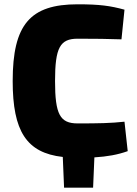

<svg xmlns="http://www.w3.org/2000/svg" viewBox="-20 -722 636 893"><path d="M574 -19 559 -156C495 -149 438 -148 341 -148C259 -148 236 -190 236 -345C236 -500 259 -542 341 -542C433 -542 477 -541 545 -539L559 -677C493 -695 444 -702 341 -702C120 -702 39 -608 39 -345C39 -112 103 -11 272 8L278 151H413L419 10C480 6 526 -2 574 -19Z"/></svg>

Font: Exo 2 Extra Bold
Style: Regular
Weight: 800
Designer: Natanael Gama
Version: Version 1.001;PS 001.001;hotconv 1.0.88;makeotf.lib2.5.64775